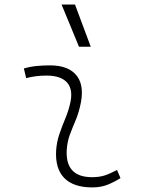

<svg xmlns="http://www.w3.org/2000/svg" viewBox="-20 -815 626 845"><path d="M495.1 -66.9 510.3 -31.2Q483.4 -14.2 453.9 -2.2Q424.3 9.8 385.7 9.8Q303.2 9.8 262.7 -31.7Q222.2 -73.2 227.1 -153.3Q229.5 -189.9 241.2 -224.4Q252.9 -258.8 266.6 -291.5Q280.3 -324.2 287.6 -355Q303.7 -417.5 276.6 -450Q249.5 -482.4 184.6 -482.4Q138.2 -482.4 95.2 -471.2L85 -513.7Q113.8 -522 142.6 -524.7Q171.4 -527.3 200.2 -527.3Q283.2 -527.3 318.6 -480.7Q354 -434.1 332 -345.2Q323.7 -310.5 310.8 -280.5Q297.9 -250.5 287.1 -221.2Q276.4 -191.9 273.9 -157.7Q265.6 -35.2 385.3 -35.2Q416 -35.2 439.5 -42.5Q462.9 -49.8 495.1 -66.9ZM327.6 -609.4 251 -794.9H310.1L379.4 -609.4Z"/></svg>

Font: Cascadia Mono NF ExtraLight
Style: Italic
Weight: 200
Italic angle: -10°
Monospace: yes
Designer: Aaron Bell
Foundry: Saja Typeworks
Version: Version 2404.023; ttfautohint (v1.8.4)